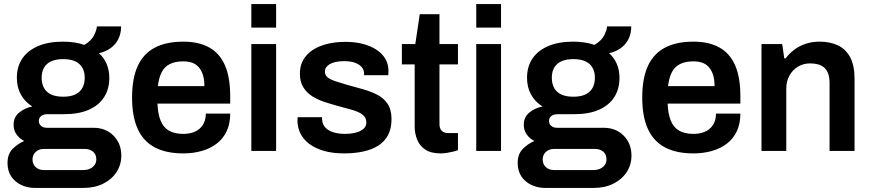

<svg xmlns="http://www.w3.org/2000/svg" viewBox="-20 -743 4287 945"><path d="M152 182Q117 182 86 168Q55 154 36 126.5Q17 99 17 59Q17 15 42.5 -10.5Q68 -36 99 -49Q76 -61 61.5 -81Q47 -101 47 -129Q47 -167 75 -189.5Q103 -212 139 -219Q102 -242 82.5 -278Q63 -314 63 -360Q63 -415 89.5 -454.5Q116 -494 167 -516Q218 -538 290 -538Q319 -538 346 -534Q373 -530 395 -522Q430 -543 443 -569.5Q456 -596 457 -613H576Q576 -578 562.5 -551Q549 -524 525 -506.5Q501 -489 467 -481Q492 -459 505 -428Q518 -397 518 -360Q518 -305 492.5 -265Q467 -225 417.5 -203Q368 -181 296 -181H215Q194 -181 182.5 -172Q171 -163 171 -147Q171 -134 181.5 -124Q192 -114 211 -114H441Q500 -114 538.5 -75.5Q577 -37 577 23Q577 68 553.5 104Q530 140 488 161Q446 182 390 182ZM196 94H389Q408 94 422.5 87.5Q437 81 445.5 69Q454 57 454 42Q454 16 437.5 3Q421 -10 397 -10H196Q172 -10 156 4.5Q140 19 140 42Q140 65 155.5 79.5Q171 94 196 94ZM291 -267Q344 -267 370.5 -291.5Q397 -316 397 -360Q397 -404 370.5 -428Q344 -452 291 -452Q238 -452 211.5 -428Q185 -404 185 -360Q185 -331 196.5 -310Q208 -289 231.5 -278Q255 -267 291 -267Z M882 12Q798 12 742 -17.5Q686 -47 658 -108Q630 -169 630 -263Q630 -358 658 -418.5Q686 -479 742 -508.5Q798 -538 882 -538Q958 -538 1009.5 -509.5Q1061 -481 1087 -422Q1113 -363 1113 -269V-233H755Q757 -184 770 -150.5Q783 -117 810.5 -100.5Q838 -84 883 -84Q906 -84 926 -90Q946 -96 961 -108.5Q976 -121 984.5 -140Q993 -159 993 -184H1113Q1113 -134 1095.5 -97Q1078 -60 1046.5 -36Q1015 -12 973 0Q931 12 882 12ZM757 -319H986Q986 -352 978.5 -375Q971 -398 957.5 -413Q944 -428 925 -434.5Q906 -441 882 -441Q843 -441 816.5 -428Q790 -415 776 -388Q762 -361 757 -319Z M1217 -607V-723H1339V-607ZM1217 0V-526H1339V0Z M1674 12Q1617 12 1574 -0.5Q1531 -13 1502 -35Q1473 -57 1458.5 -86.5Q1444 -116 1444 -151Q1444 -156 1444.5 -160Q1445 -164 1445 -166H1565Q1565 -164 1565 -162Q1565 -160 1565 -158Q1566 -131 1582 -114.5Q1598 -98 1624 -91Q1650 -84 1679 -84Q1705 -84 1728.5 -89.5Q1752 -95 1767.5 -107.5Q1783 -120 1783 -140Q1783 -166 1763 -180Q1743 -194 1710.5 -203Q1678 -212 1641 -222Q1608 -231 1575 -242Q1542 -253 1515.5 -270Q1489 -287 1472.5 -314Q1456 -341 1456 -381Q1456 -420 1473 -449Q1490 -478 1520 -497.5Q1550 -517 1591 -527Q1632 -537 1680 -537Q1727 -537 1765.5 -527Q1804 -517 1832.5 -498.5Q1861 -480 1876.5 -453.5Q1892 -427 1892 -395Q1892 -388 1891.5 -381Q1891 -374 1891 -373H1772V-380Q1772 -399 1760.5 -412.5Q1749 -426 1727.5 -434Q1706 -442 1674 -442Q1650 -442 1632 -438Q1614 -434 1602.5 -427Q1591 -420 1585 -411Q1579 -402 1579 -391Q1579 -372 1594 -361Q1609 -350 1634.5 -342Q1660 -334 1690 -325Q1726 -315 1764 -304.5Q1802 -294 1834.5 -278Q1867 -262 1887 -233Q1907 -204 1907 -156Q1907 -110 1889.5 -77.5Q1872 -45 1840.5 -25.5Q1809 -6 1766.5 3Q1724 12 1674 12Z M2149 12Q2100 12 2072 -7.5Q2044 -27 2032.5 -57.5Q2021 -88 2021 -120V-426H1958V-526H2024L2046 -673H2143V-526H2234V-426H2143V-132Q2143 -111 2154 -99.5Q2165 -88 2187 -88H2234V-4Q2224 0 2209.5 3.5Q2195 7 2179 9.5Q2163 12 2149 12Z M2324 -607V-723H2446V-607ZM2324 0V-526H2446V0Z M2663 182Q2628 182 2597 168Q2566 154 2547 126.5Q2528 99 2528 59Q2528 15 2553.5 -10.5Q2579 -36 2610 -49Q2587 -61 2572.5 -81Q2558 -101 2558 -129Q2558 -167 2586 -189.5Q2614 -212 2650 -219Q2613 -242 2593.5 -278Q2574 -314 2574 -360Q2574 -415 2600.5 -454.5Q2627 -494 2678 -516Q2729 -538 2801 -538Q2830 -538 2857 -534Q2884 -530 2906 -522Q2941 -543 2954 -569.5Q2967 -596 2968 -613H3087Q3087 -578 3073.5 -551Q3060 -524 3036 -506.5Q3012 -489 2978 -481Q3003 -459 3016 -428Q3029 -397 3029 -360Q3029 -305 3003.5 -265Q2978 -225 2928.5 -203Q2879 -181 2807 -181H2726Q2705 -181 2693.5 -172Q2682 -163 2682 -147Q2682 -134 2692.5 -124Q2703 -114 2722 -114H2952Q3011 -114 3049.5 -75.5Q3088 -37 3088 23Q3088 68 3064.5 104Q3041 140 2999 161Q2957 182 2901 182ZM2707 94H2900Q2919 94 2933.5 87.5Q2948 81 2956.5 69Q2965 57 2965 42Q2965 16 2948.5 3Q2932 -10 2908 -10H2707Q2683 -10 2667 4.5Q2651 19 2651 42Q2651 65 2666.5 79.5Q2682 94 2707 94ZM2802 -267Q2855 -267 2881.5 -291.5Q2908 -316 2908 -360Q2908 -404 2881.5 -428Q2855 -452 2802 -452Q2749 -452 2722.5 -428Q2696 -404 2696 -360Q2696 -331 2707.5 -310Q2719 -289 2742.5 -278Q2766 -267 2802 -267Z M3393 12Q3309 12 3253 -17.5Q3197 -47 3169 -108Q3141 -169 3141 -263Q3141 -358 3169 -418.5Q3197 -479 3253 -508.5Q3309 -538 3393 -538Q3469 -538 3520.5 -509.5Q3572 -481 3598 -422Q3624 -363 3624 -269V-233H3266Q3268 -184 3281 -150.5Q3294 -117 3321.5 -100.5Q3349 -84 3394 -84Q3417 -84 3437 -90Q3457 -96 3472 -108.5Q3487 -121 3495.5 -140Q3504 -159 3504 -184H3624Q3624 -134 3606.5 -97Q3589 -60 3557.5 -36Q3526 -12 3484 0Q3442 12 3393 12ZM3268 -319H3497Q3497 -352 3489.5 -375Q3482 -398 3468.5 -413Q3455 -428 3436 -434.5Q3417 -441 3393 -441Q3354 -441 3327.5 -428Q3301 -415 3287 -388Q3273 -361 3268 -319Z M3728 0V-526H3830L3840 -456H3847Q3865 -480 3889.5 -498.5Q3914 -517 3945.5 -527.5Q3977 -538 4015 -538Q4065 -538 4103.5 -520Q4142 -502 4164 -462Q4186 -422 4186 -355V0H4063V-333Q4063 -361 4056.5 -379.5Q4050 -398 4037.5 -409.5Q4025 -421 4007 -426Q3989 -431 3967 -431Q3934 -431 3907.5 -415Q3881 -399 3865.5 -371Q3850 -343 3850 -306V0Z"/></svg>

Font: Archivo SemiBold SemiBold
Style: Regular
Weight: 600
Version: Version 2.001